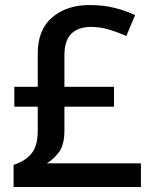

<svg xmlns="http://www.w3.org/2000/svg" viewBox="-20 -743 612 763"><path d="M336 -723Q391 -723 436 -711.5Q481 -700 517 -683L482 -600Q451 -614 415 -625Q379 -636 341 -636Q292 -636 264 -609.5Q236 -583 236 -523V-398H433V-319H236V-225Q236 -167 214 -138Q192 -109 166 -94H540V0H34V-88Q77 -101 103.5 -131Q130 -161 130 -224V-319H37V-398H130V-530Q130 -625 187.5 -674Q245 -723 336 -723Z"/></svg>

Font: Noto Sans Gurmukhi Medium
Style: Regular
Weight: 500
Designer: Jelle Bosma - Monotype Design Team
Foundry: Monotype Imaging Inc.
Version: Version 2.004; ttfautohint (v1.8.4.7-5d5b)